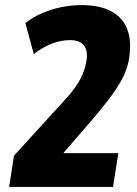

<svg xmlns="http://www.w3.org/2000/svg" viewBox="-20 -736 538 756"><path d="M16 0 35 -123 242 -350Q264 -374 279.5 -397Q295 -420 305 -443.5Q315 -467 319 -489Q328 -532 312 -555Q296 -578 256 -578Q219 -578 182.5 -563.5Q146 -549 113 -523L80 -645Q109 -668 145.5 -684Q182 -700 222.5 -708Q263 -716 301 -716Q374 -716 420 -690.5Q466 -665 483 -615.5Q500 -566 486 -493Q477 -453 456.5 -417Q436 -381 407.5 -344Q379 -307 345 -267L217 -119L209 -133H446L425 0Z"/></svg>

Font: Nunito Sans 10pt Condensed Black
Style: Italic
Weight: 900
Width: 3
Italic angle: -9°
Designer: Vernon Adams
Foundry: Vernon Adams
Version: Version 3.101;gftools[0.9.27]